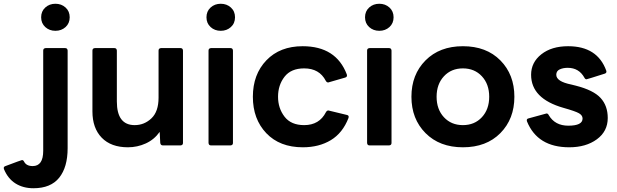

<svg xmlns="http://www.w3.org/2000/svg" viewBox="-162 -774 3285 1022"><path d="M133 -610Q101 -610 79 -630Q57 -650 57 -682Q57 -714 79 -734Q101 -754 133 -754Q165 -754 187 -734Q209 -714 209 -682Q209 -650 187 -630Q165 -610 133 -610ZM16 228Q-39 228 -79.5 202.5Q-120 177 -141 126L-142 120Q-142 113 -133 110Q-48 78 -45 78Q-38 78 -34 86Q-22 110 12 110Q68 110 68 29V-505Q68 -517 81 -518H185Q197 -518 198 -505V15Q198 116 153 172Q108 228 16 228Z M519 10Q429 10 379.5 -41Q330 -92 330 -181V-505Q330 -517 343 -518H447Q459 -518 460 -505V-234Q460 -108 555 -108Q606 -108 644 -144Q682 -180 682 -254V-505Q682 -517 695 -518H799Q811 -518 812 -505V-13Q812 -1 799 0H705Q693 0 691 -13L688 -72Q659 -31 614 -10.5Q569 10 519 10Z M1013 -610Q981 -610 959 -630Q937 -650 937 -682Q937 -714 959 -734Q981 -754 1013 -754Q1045 -754 1067 -734Q1089 -714 1089 -682Q1089 -650 1067 -630Q1045 -610 1013 -610ZM1065 0H961Q949 0 948 -13V-505Q948 -517 961 -518H1065Q1077 -518 1078 -505V-13Q1078 -1 1065 0Z M1450 10Q1327 10 1255.5 -65Q1184 -140 1184 -259Q1184 -378 1256 -453Q1328 -528 1449 -528Q1627 -528 1684 -378L1685 -372Q1685 -364 1675 -361L1585 -335Q1577 -335 1572 -344Q1538 -410 1457 -410Q1387 -410 1352.5 -365.5Q1318 -321 1318 -259Q1318 -198 1352.5 -153Q1387 -108 1457 -108Q1538 -108 1573 -177Q1578 -186 1586 -186L1685 -162Q1694 -160 1694 -152L1693 -146Q1662 -66 1599 -28Q1536 10 1450 10Z M1857 -610Q1825 -610 1803 -630Q1781 -650 1781 -682Q1781 -714 1803 -734Q1825 -754 1857 -754Q1889 -754 1911 -734Q1933 -714 1933 -682Q1933 -650 1911 -630Q1889 -610 1857 -610ZM1909 0H1805Q1793 0 1792 -13V-505Q1792 -517 1805 -518H1909Q1921 -518 1922 -505V-13Q1922 -1 1909 0Z M2302 10Q2178 10 2103 -65.5Q2028 -141 2028 -259Q2028 -377 2103 -452.5Q2178 -528 2302 -528Q2427 -528 2501.5 -452.5Q2576 -377 2576 -259Q2576 -141 2501.5 -65.5Q2427 10 2302 10ZM2302 -108Q2364 -108 2403 -150Q2442 -192 2442 -259Q2442 -326 2403 -368Q2364 -410 2302 -410Q2240 -410 2201 -368Q2162 -326 2162 -259Q2162 -192 2201 -150Q2240 -108 2302 -108Z M2868 10Q2699 10 2643 -128L2642 -134Q2642 -142 2652 -144L2747 -170Q2755 -170 2759 -161Q2792 -105 2863 -105Q2939 -105 2939 -143Q2939 -160 2920 -171Q2901 -182 2837 -200Q2665 -249 2665 -376Q2665 -442 2719.5 -485Q2774 -528 2862 -528Q3018 -528 3065 -398L3066 -393Q3066 -385 3057 -382Q2963 -352 2960 -352Q2953 -352 2949 -360Q2920 -413 2860 -413Q2835 -413 2817 -404.5Q2799 -396 2799 -376Q2799 -340 2879 -324L2903 -318Q2997 -294 3035 -252.5Q3073 -211 3073 -146Q3073 -75 3015 -32.5Q2957 10 2868 10Z"/></svg>

Font: YamahaIndonesia935. App
Style: Bold
Weight: 700
Designer: Dalton Maag Ltd
Foundry: Dalton Maag Ltd
Version: Version 1.002; January 01, 2024; Regular/Italic